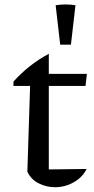

<svg xmlns="http://www.w3.org/2000/svg" viewBox="-20 -812 411 842"><path d="M194 -576V-488H361L355 -435H194V-69L360 -71Q347 -45 324.5 -27Q302 -9 275.5 0Q249 9 222 9Q183 9 149.5 -8Q116 -25 100 -59L112 -435H39V-454Q71 -490 110 -521Q149 -552 194 -576ZM244 -616 224 -789Q267 -796 311 -789L291 -616Z"/></svg>

Font: Piazzolla Thin Medium
Style: Regular
Weight: 500
Version: Version 2.005